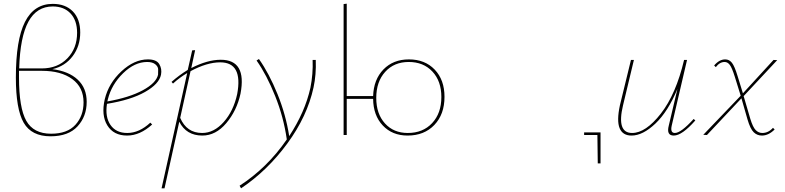

<svg xmlns="http://www.w3.org/2000/svg" viewBox="-20 -732 4254 1041"><path d="M264 -357Q352 -346 401 -300.5Q450 -255 450 -180Q450 -101 400.5 -47Q351 7 254 7Q151 7 108.5 -66.5Q66 -140 66 -312Q66 -516 115.5 -613.5Q165 -711 266 -711Q335 -711 375 -670Q415 -629 415 -556Q415 -482 374 -427.5Q333 -373 264 -357ZM266 -697Q179 -697 134 -614.5Q89 -532 84 -361H206Q292 -361 345 -415.5Q398 -470 398 -554Q398 -621 362.5 -659Q327 -697 266 -697ZM257 -7Q345 -7 389 -55.5Q433 -104 433 -177Q433 -258 372 -303Q311 -348 207 -348H83V-313Q83 -147 122.5 -77Q162 -7 257 -7Z M782 -410Q828 -410 843.5 -384.5Q859 -359 853 -327Q843 -277 766.5 -233.5Q690 -190 560 -169Q549 -98 579 -54.5Q609 -11 670 -11Q735 -11 795 -67L805 -57Q739 3 669 3Q596 3 562 -52Q528 -107 548 -194Q569 -281 638.5 -345.5Q708 -410 782 -410ZM837 -327Q837 -339 837.5 -354.5Q838 -370 822.5 -383Q807 -396 778 -396Q710 -396 647.5 -335Q585 -274 565 -194L562 -182Q681 -203 754 -242.5Q827 -282 837 -327Z M1177 -408Q1319 -408 1284 -224Q1264 -132 1207 -64.5Q1150 3 1077 3Q990 3 952 -72L872 289H856L995 -336Q953 -311 918 -279L910 -288Q952 -325 998 -353L1022 -459L1038 -460L1017 -363Q1105 -408 1177 -408ZM1266 -222Q1298 -394 1174 -394Q1102 -394 1013 -346L957 -93Q992 -11 1076 -11Q1140 -11 1193 -70.5Q1246 -130 1266 -222Z M1692 -407Q1695 -327 1680 -258Q1646 -101 1537.5 46.5Q1429 194 1287 289L1279 275Q1429 178 1535 24Q1518 -96 1472 -211Q1426 -326 1371 -404L1384 -412Q1439 -334 1484.5 -222Q1530 -110 1548 6Q1634 -125 1663 -256Q1678 -331 1675 -407Z M2197 -410Q2284 -410 2337 -354.5Q2390 -299 2390 -207Q2390 -112 2335 -54.5Q2280 3 2190 3Q2107 3 2055.5 -51.5Q2004 -106 2003 -196H1860V0H1843V-710L1860 -712V-211H2003Q2006 -301 2059 -355.5Q2112 -410 2197 -410ZM2191 -11Q2273 -11 2323 -64.5Q2373 -118 2373 -206Q2373 -292 2324.5 -344Q2276 -396 2196 -396Q2117 -396 2068.5 -342.5Q2020 -289 2020 -201Q2020 -115 2067 -63Q2114 -11 2191 -11Z M3236 -14V154H3221L3219 0H3147V-14Z M3741 -87 3750 -79Q3678 3 3633 3Q3592 3 3606 -51L3653 -250Q3602 -127 3533.5 -62Q3465 3 3404 3Q3356 3 3339.5 -37Q3323 -77 3341 -161L3401 -407H3417L3358 -161Q3322 -11 3407 -11Q3481 -11 3563 -116Q3645 -221 3689 -407H3705L3622 -51Q3613 -11 3639 -11Q3672 -11 3741 -87Z M4113 -11Q4146 -11 4171 -39L4180 -30Q4147 3 4111 3Q4085 3 4066.5 -15Q4048 -33 4033 -84L4000 -199L3813 0L3793 -1L3996 -213L3964 -316Q3949 -364 3937 -380Q3925 -396 3909 -396Q3882 -396 3861 -368L3852 -377Q3880 -410 3912 -410Q3934 -410 3948.5 -391.5Q3963 -373 3979 -320L4008 -226L4174 -407L4194 -406L4012 -211L4048 -88Q4062 -42 4077.5 -26.5Q4093 -11 4113 -11Z"/></svg>

Font: EauTestInfant Thin
Style: Italic
Weight: 250
Italic angle: -12°
Designer: Christian Thalmann (Catharsis Fonts)
Version: Version 0.001;PS 000.001;hotconv 1.0.88;makeotf.lib2.5.64775